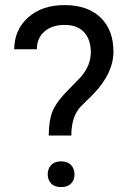

<svg xmlns="http://www.w3.org/2000/svg" viewBox="-20 -741 512 766"><path d="M174.3 -200.2Q175.3 -258.3 187.5 -292Q199.7 -325.7 237.3 -366.7L301.3 -432.6Q342.3 -479 342.3 -532.2Q342.3 -583.5 315.4 -612.5Q288.6 -641.6 237.3 -641.6Q187.5 -641.6 157.2 -615.2Q127 -588.9 127 -544.4H36.6Q37.6 -623.5 93 -672.1Q148.4 -720.7 237.3 -720.7Q329.6 -720.7 381.1 -671.1Q432.6 -621.6 432.6 -535.2Q432.6 -449.7 353.5 -366.7L300.3 -314Q264.6 -274.4 264.6 -200.2ZM170.4 -45.4Q170.4 -67.4 183.8 -82.3Q197.3 -97.2 223.6 -97.2Q250 -97.2 263.7 -82.3Q277.3 -67.4 277.3 -45.4Q277.3 -23.4 263.7 -9Q250 5.4 223.6 5.4Q197.3 5.4 183.8 -9Q170.4 -23.4 170.4 -45.4Z"/></svg>

Font: Vazir UI
Style: Regular-UI
Weight: 400
Designer: Saber Rastikerdar
Foundry: Saber Rastikerdar
Version: Version 30.1.0